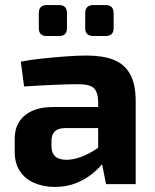

<svg xmlns="http://www.w3.org/2000/svg" viewBox="-20 -726 613 757"><path d="M322 -507Q385 -507 427.5 -490.5Q470 -474 492.5 -434.5Q515 -395 515 -327V0H398L377 -107L367 -122V-327Q366 -363 350 -378.5Q334 -394 288 -394Q249 -394 192 -391.5Q135 -389 75 -385L62 -483Q98 -490 144.5 -495Q191 -500 238 -503.5Q285 -507 322 -507ZM454 -304 453 -221H234Q207 -220 195 -207Q183 -194 183 -172V-148Q183 -123 197.5 -109.5Q212 -96 242 -96Q268 -96 298.5 -107Q329 -118 359 -138Q389 -158 413 -185V-121Q404 -106 386.5 -83.5Q369 -61 342 -39.5Q315 -18 278.5 -3.5Q242 11 196 11Q152 11 115.5 -4.5Q79 -20 58.5 -51Q38 -82 38 -128V-179Q38 -238 78 -271Q118 -304 188 -304ZM396 -706Q428 -706 428 -674V-615Q428 -584 396 -584H348Q316 -584 316 -615V-674Q316 -706 348 -706ZM213 -706Q244 -706 244 -674V-615Q244 -584 213 -584H164Q133 -584 133 -615V-674Q133 -706 164 -706Z"/></svg>

Font: Exo 2
Style: Bold
Weight: 700
Designer: Natanael Gama
Foundry: Natanael Gama
Version: Version 2.010